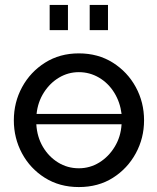

<svg xmlns="http://www.w3.org/2000/svg" viewBox="-20 -747 637 777"><path d="M299 10Q221 10 161.5 -27.5Q102 -65 69 -126.5Q36 -188 36 -260Q36 -333 69.5 -394.5Q103 -456 162.5 -493.5Q222 -531 299 -531Q377 -531 436.5 -493.5Q496 -456 529.5 -394.5Q563 -333 563 -260Q563 -188 529.5 -126.5Q496 -65 437 -27.5Q378 10 299 10ZM299 -455Q256 -455 219 -433Q182 -411 157.5 -372.5Q133 -334 128 -286H472Q466 -334 442 -372.5Q418 -411 380.5 -433Q343 -455 299 -455ZM299 -66Q344 -66 382 -89.5Q420 -113 444.5 -153.5Q469 -194 472 -244H127Q130 -193 153.5 -153Q177 -113 215 -89.5Q253 -66 299 -66ZM181 -625V-727H255V-625ZM343 -625V-727H417V-625Z"/></svg>

Font: Raleway Medium
Style: Regular
Weight: 500
Designer: Matt McInerney, Pablo Impallari, Rodrigo Fuenzalida
Foundry: Matt McInerney, Pablo Impallari, Rodrigo Fuenzalida
Version: Version 4.026